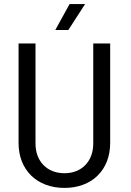

<svg xmlns="http://www.w3.org/2000/svg" viewBox="-20 -913 643 941"><path d="M296 8C431 8 520 -80 520 -212V-700H437V-209C437 -123 381 -64 296 -64C210 -64 154 -123 154 -209V-700H71V-212C71 -80 161 8 296 8ZM251 -766H315L397 -893H321Z"/></svg>

Font: Vanilla Cream Book
Style: Regular
Weight: 400
Designer: Jeremy Tribby, Jinavaṁso
Foundry: Tribby Type
Version: Version 1.422;Glyphs 3.1.2 (3151)